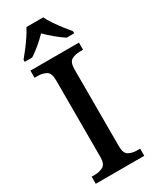

<svg xmlns="http://www.w3.org/2000/svg" viewBox="-235 -990 846 1049"><g transform="rotate(-30 188.0 -465.5)"><path d="M35 0V-45H55Q85 -45 107.5 -57.5Q130 -70 130 -113V-600Q130 -644 107.5 -656.5Q85 -669 55 -669H35V-714H341V-669H322Q290 -669 268.5 -656.5Q247 -644 247 -600V-113Q247 -70 269 -57.5Q291 -45 322 -45H341V0ZM32 -784Q48 -803 68 -829Q88 -855 106 -882Q124 -909 135 -931H241Q251 -909 269.5 -882Q288 -855 308 -829Q328 -803 344 -784V-771H296Q270 -788 240 -813Q210 -838 187 -861Q165 -838 135.5 -813Q106 -788 79 -771H32Z"/></g></svg>

Font: Noto Serif Lao Medium
Style: Regular
Weight: 500
Designer: Monotype Design Team
Foundry: Monotype Imaging Inc.
Version: Version 2.003; ttfautohint (v1.8.4.7-5d5b)